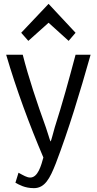

<svg xmlns="http://www.w3.org/2000/svg" viewBox="-20 -814 502 996"><path d="M232 -696 127 -602 90 -644 232 -794 372 -644 336 -602ZM450 -530C394 -332 336 -140 269 35C239 111 213 162 156 162C108 162 79 144 60 134L76 82C102 96 119 107 137 107C177 107 194 43 205 3C133 -166 65 -349 12 -530H98C128 -412 171 -283 218 -153C229 -122 236 -94 242 -80C246 -82 256 -127 264 -153C304 -278 336 -395 372 -530Z"/></svg>

Font: Repo Regular
Style: Regular
Weight: 400
Designer: Stefan Peev
Foundry: Context Ltd
Version: Version 1.502